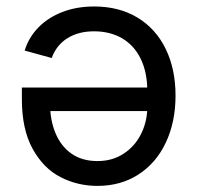

<svg xmlns="http://www.w3.org/2000/svg" viewBox="-20 -578 623 604"><path d="M532.2 -277.3Q532.2 -194.3 501.7 -129.6Q471.2 -64.9 415.5 -29.1Q359.9 6.8 286.6 6.8Q224.1 6.8 170.4 -20.8Q116.7 -48.3 82.8 -109.6Q48.8 -170.9 48.8 -266.1V-302.7H472.7V-228.5H96.2L137.2 -255.9Q137.2 -201.2 154.3 -159.7Q171.4 -118.2 204.8 -94.7Q238.3 -71.3 286.6 -71.3Q334 -71.3 369.6 -95Q405.3 -118.7 424.3 -157.7Q443.4 -196.8 443.4 -241.7V-291Q443.4 -350.6 422.6 -393.1Q401.9 -435.5 364 -457.5Q326.2 -479.5 275.9 -479.5Q227.1 -479.5 192.4 -458Q157.7 -436.5 142.6 -395.5L57.6 -418.9Q70.3 -460.4 100.8 -491.7Q131.3 -522.9 176.3 -540.3Q221.2 -557.6 276.4 -557.6Q354.5 -557.6 412.4 -522.7Q470.2 -487.8 501.2 -424.3Q532.2 -360.8 532.2 -277.3Z"/></svg>

Font: Inter RS Variable
Style: Regular
Weight: 400
Designer: Rasmus Andersson (customised by Maria Ramos and Noel Pretorius)
Foundry: rsms
Version: Version 3.001;Glyphs 3.2.3 (3260)